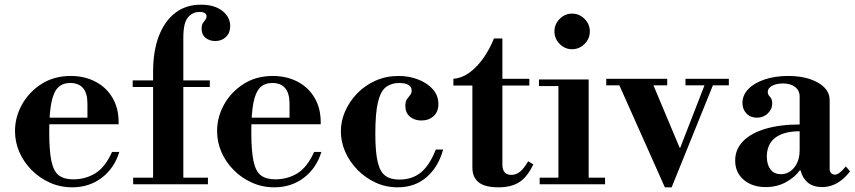

<svg xmlns="http://www.w3.org/2000/svg" viewBox="-20 -786 3646 819"><path d="M288 13Q237 13 192.5 -7Q148 -27 114.5 -61Q81 -95 62.5 -137.5Q44 -180 44 -227Q44 -286 73.5 -339.5Q103 -393 156.5 -427.5Q210 -462 282 -462Q340 -462 386.5 -438Q433 -414 459.5 -369.5Q486 -325 486 -265V-256H146V-284H353V-344Q353 -432 279 -432Q247 -432 227.5 -412.5Q208 -393 199 -347.5Q190 -302 190 -223Q190 -142 199.5 -98Q209 -54 231.5 -37.5Q254 -21 292 -21Q345 -21 387 -47Q429 -73 458 -138H489Q468 -69 414.5 -28Q361 13 288 13Z M633 0V-479Q633 -568 657.5 -632Q682 -696 727.5 -731Q773 -766 837 -766Q895 -766 928.5 -739.5Q962 -713 962 -675Q962 -646 944 -628.5Q926 -611 898 -611Q874 -611 857 -624.5Q840 -638 840 -664Q840 -679 845.5 -687.5Q851 -696 856 -702Q861 -708 861 -717Q861 -735 831 -735Q801 -735 781.5 -711.5Q762 -688 762 -625V0ZM548 0V-28H867V0ZM546 -415V-443H875V-415Z M1150 13Q1099 13 1054.5 -7Q1010 -27 976.5 -61Q943 -95 924.5 -137.5Q906 -180 906 -227Q906 -286 935.5 -339.5Q965 -393 1018.5 -427.5Q1072 -462 1144 -462Q1202 -462 1248.5 -438Q1295 -414 1321.5 -369.5Q1348 -325 1348 -265V-256H1008V-284H1215V-344Q1215 -432 1141 -432Q1109 -432 1089.5 -412.5Q1070 -393 1061 -347.5Q1052 -302 1052 -223Q1052 -142 1061.5 -98Q1071 -54 1093.5 -37.5Q1116 -21 1154 -21Q1207 -21 1249 -47Q1291 -73 1320 -138H1351Q1330 -69 1276.5 -28Q1223 13 1150 13Z M1676 13Q1626 13 1582.5 -7Q1539 -27 1505.5 -61Q1472 -95 1453 -137.5Q1434 -180 1434 -226Q1434 -270 1452.5 -312Q1471 -354 1504 -388Q1537 -422 1582 -442Q1627 -462 1680 -462Q1726 -462 1765 -446.5Q1804 -431 1827 -404.5Q1850 -378 1850 -342Q1850 -309 1829.5 -290.5Q1809 -272 1777 -272Q1748 -272 1728.5 -288.5Q1709 -305 1709 -334Q1709 -353 1716 -363Q1723 -373 1729.5 -380.5Q1736 -388 1736 -400Q1736 -416 1722 -424Q1708 -432 1682 -432Q1650 -432 1627 -415Q1604 -398 1592.5 -351.5Q1581 -305 1581 -215Q1581 -138 1591 -95.5Q1601 -53 1623.5 -36.5Q1646 -20 1683 -20Q1738 -20 1775 -50Q1812 -80 1839 -148H1870Q1851 -76 1801 -31.5Q1751 13 1676 13Z M2106 13Q2048 13 2021.5 -8.5Q1995 -30 1995 -71V-421H1914V-450Q1951 -453 1983.5 -477Q2016 -501 2042.5 -539Q2069 -577 2087 -622H2123V-450H2238V-421H2123V-85Q2123 -40 2161 -40Q2181 -40 2197.5 -53Q2214 -66 2233 -98L2255 -85Q2229 -30 2194.5 -8.5Q2160 13 2106 13Z M2362 -15V-431H2491V-15ZM2282 0V-28H2561V0ZM2279 -419V-447H2491V-419ZM2420 -576Q2390 -576 2367.5 -598.5Q2345 -621 2345 -652Q2345 -683 2367.5 -705.5Q2390 -728 2420 -728Q2451 -728 2473.5 -705.5Q2496 -683 2496 -652Q2496 -621 2473.5 -598.5Q2451 -576 2420 -576Z M2566 -422V-450H2826V-422ZM2904 -422V-450H3089V-422ZM2816 13 2614 -440 2759 -442 2879 -156H2884ZM2816 13 2989 -432H3025L2845 13Z M3246 12Q3189 12 3152.5 -19Q3116 -50 3116 -101Q3116 -149 3149.5 -183.5Q3183 -218 3245 -236.5Q3307 -255 3391 -255V-374Q3391 -400 3371.5 -415Q3352 -430 3320 -430Q3292 -430 3273.5 -420Q3255 -410 3255 -394Q3255 -382 3264.5 -373Q3274 -364 3274 -344Q3274 -320 3255 -302Q3236 -284 3209 -284Q3181 -284 3164 -302Q3147 -320 3147 -347Q3147 -380 3172 -406Q3197 -432 3241.5 -447Q3286 -462 3342 -462Q3419 -462 3469 -433.5Q3519 -405 3519 -359V-64Q3519 -54 3525.5 -47.5Q3532 -41 3542 -41Q3550 -41 3560.5 -48.5Q3571 -56 3588 -76L3606 -55Q3554 12 3488 12Q3449 12 3426 -7Q3403 -26 3395 -59H3391Q3372 -31 3333.5 -9.5Q3295 12 3246 12ZM3311 -43Q3345 -43 3368 -71.5Q3391 -100 3391 -146V-226Q3323 -226 3287 -198.5Q3251 -171 3251 -118Q3251 -84 3266.5 -63.5Q3282 -43 3311 -43Z"/></svg>

Font: Libre Bodoni SemiBold
Style: Regular
Weight: 600
Designer: Pablo Impallari, Rodrigo Fuenzalida
Foundry: Impallari Type
Version: Version 2.005;gftools[0.9.23]